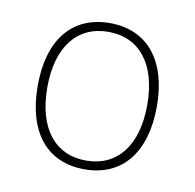

<svg xmlns="http://www.w3.org/2000/svg" viewBox="-51 -760 460 454"><g transform="rotate(10 179.0 -532.5)"><path d="M179 -357C269 -357 322 -422 322 -533C322 -643 269 -708 179 -708C88 -708 36 -643 36 -533C36 -422 88 -357 179 -357ZM179 -378C104 -378 59 -435 59 -533C59 -630 104 -687 179 -687C254 -687 299 -630 299 -533C299 -435 254 -378 179 -378Z"/></g></svg>

Font: Arima Koshi Thin
Style: Regular
Weight: 250
Designer: Joana Correia and Natanael Gama
Foundry: NDISCOVER
Version: Version 1.019;PS 001.019;hotconv 1.0.88;makeotf.lib2.5.64775